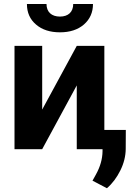

<svg xmlns="http://www.w3.org/2000/svg" viewBox="-20 -763 692 982"><path d="M354.5 -742.7C354.5 -701.7 329.1 -678.2 286.6 -678.2C243.7 -678.2 217.8 -701.7 217.8 -742.7H117.7C117.7 -698.7 133.3 -663.6 164.6 -637.2C195.3 -610.8 236.3 -597.7 286.6 -597.7C336.9 -597.7 377.9 -610.8 409.2 -637.7C439.9 -664.6 455.6 -699.2 455.6 -742.7ZM195.8 -202.6V-528.3H54.2V0H195.8L372.6 -326.2V0H504.4V10.7C503.9 50.3 492.7 89.8 470.7 129.4L453.1 161.1L526.9 199.7C554.7 175.8 577.6 145 595.7 108.4C613.8 71.8 622.6 35.2 623 -1L623.5 -98.6H513.7V-528.3H372.6Z"/></svg>

Font: Roboto
Style: Bold
Weight: 700
Designer: Google
Version: Version 2.137; 2017